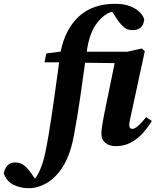

<svg xmlns="http://www.w3.org/2000/svg" viewBox="-176 -756 821 1013"><path d="M433 -736Q492 -736 533 -712.5Q574 -689 585 -654Q579 -597 524 -597Q496 -597 478.5 -612Q461 -627 444 -651L416 -694Q374 -684 335.5 -634Q297 -584 283 -493Q283 -491 282.5 -488Q282 -485 282 -483H495L572 -500L588 -486L513 -139Q510 -126 508 -115Q506 -104 506 -96Q506 -76 523 -76Q546 -76 595 -138L625 -118Q605 -84 577.5 -53.5Q550 -23 514.5 -4Q479 15 436 15Q401 15 380 -2Q359 -19 359 -51Q359 -71 364 -99.5Q369 -128 373 -150L429 -423L273 -425Q260 -331 246 -234Q232 -137 215 -47Q202 26 179 79Q156 132 120 170Q89 203 50.5 220Q12 237 -22 237Q-67 237 -103 220Q-139 203 -156 160Q-152 134 -137 117.5Q-122 101 -96 101Q-70 101 -50 116Q-30 131 -13 156L9 187Q17 176 25 161.5Q33 147 40 128Q54 93 63 49.5Q72 6 81 -47Q96 -140 109.5 -235Q123 -330 136 -427H59L68 -474L144 -484Q167 -600 239 -668Q311 -736 433 -736Z"/></svg>

Font: Source Serif Pro
Style: Bold Italic
Weight: 700
Italic angle: -12°
Designer: Frank Grießhammer
Foundry: Adobe Systems Incorporated
Version: Version 3.001;hotconv 1.0.111;makeotfexe 2.5.65597